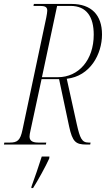

<svg xmlns="http://www.w3.org/2000/svg" viewBox="-40 -734 547 975"><path d="M-20 0H193L195 -10H154C121 -10 110 -22 110 -41C110 -48 112 -59 115 -72L171 -332H260L311 -92C328 -13 345 0 399 0H418L420 -10H410C375 -10 366 -33 350 -103L299 -334C418 -347 478 -459 478 -559C478 -658 424 -714 323 -714H132L130 -704H161C187 -704 200 -700 200 -680C200 -674 198 -660 195 -645L74 -74C63 -21 48 -10 10 -10H-18ZM254 -342H173L250 -704H318C400 -704 436 -648 436 -558C436 -429 359 -342 254 -342ZM120 213 119 221H128C152 183 191 113 210 71L211 61H172C157 109 136 169 120 213Z"/></svg>

Font: Noto Serif Display ExtraCondensed ExtraLight
Style: Italic
Weight: 200
Width: 2
Italic angle: -12°
Designer: Monotype Design Team
Foundry: Monotype Imaging Inc.
Version: Version 2.009